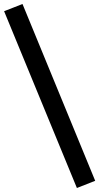

<svg xmlns="http://www.w3.org/2000/svg" viewBox="-20 -825 496 960"><path d="M364.5 115 0.5 -769 92.5 -805 456 79Z"/></svg>

Font: Geologica Cursive
Style: Regular
Weight: 400
Designer: Sindre Bremnes, Frode Helland
Foundry: Monokrom Skriftforlag AS
Version: Version 1.010;gftools[0.9.28]